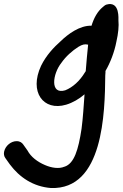

<svg xmlns="http://www.w3.org/2000/svg" viewBox="-42 -679 615 963"><path d="M-21 80C-24 92 -22 105 -15 114C-8 125 0 134 7 145C56 211 125 257 213 264C477 274 484 -115 486 -301L487 -315V-323C511 -364 532 -418 542 -471C551 -510 555 -549 552 -577C551 -579 562 -676 492 -656C485 -654 479 -648 474 -644C447 -622 429 -589 417 -550C358 -552 299 -508 263 -473C228 -442 190 -402 164 -349C103 -218 175 -120 290 -154C323 -164 354 -182 382 -206C378 -150 374 -85 367 -33C351 73 330 141 282 157H281C254 169 216 163 184 149C146 133 113 108 96 76L74 45C68 37 59 29 41 29C14 29 -14 51 -21 80ZM266 -364C288 -396 321 -425 351 -444C371 -456 383 -459 400 -455C396 -415 391 -365 388 -322L384 -316C358 -273 323 -241 285 -226C207 -203 222 -309 266 -364Z"/></svg>

Font: Stray Cat
Style: ExBlkCnObl
Weight: 1000
Version: Version 1.0